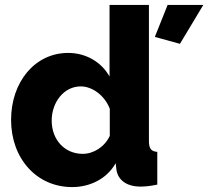

<svg xmlns="http://www.w3.org/2000/svg" viewBox="-20 -750 846 780"><path d="M25 -263C25 -107 128 10 273 10C344 10 413 -22 450 -87L453 -60C460 -17 496 8 551 8C569 8 590 6 619 0V-133C594 -135 585 -146 585 -178V-730H425V-439C393 -497 330 -535 257 -535C121 -535 25 -416 25 -263ZM711 -572 806 -730H661L609 -600ZM426 -198C405 -153 360 -125 316 -125C243 -125 190 -182 190 -260C190 -334 239 -399 308 -399C356 -399 406 -361 426 -308Z"/></svg>

Font: FIGSv2-sans-serif ExtraBold
Style: Regular
Weight: 800
Designer: Matt McInerney, Pablo Impallari, Rodrigo Fuenzalida,Mirko Velimirovic
Foundry: Matt McInerney, Pablo Impallari, Rodrigo Fuenzalida
Version: Version 4.021;hotconv 1.0.109;makeotfexe 2.5.65596